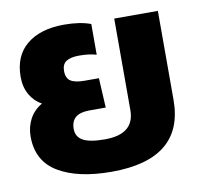

<svg xmlns="http://www.w3.org/2000/svg" viewBox="-67 -621 734 702"><g transform="rotate(-10 300.0 -270.0)"><path d="M23 -168Q23 -203 38.5 -232.5Q54 -262 85 -280Q58 -294 41.5 -322.5Q25 -351 25 -389Q25 -467 75.5 -508.5Q126 -550 214 -550Q273 -550 313 -535V-421Q286 -429 249 -429Q217 -429 201 -418.5Q185 -408 185 -383Q185 -356 201.5 -345.5Q218 -335 253 -335H306L312 -225H252Q217 -225 200 -211Q183 -197 183 -168Q183 -139 208 -125Q233 -111 289 -111Q399 -111 399 -200V-540H561V-210Q561 10 293 10Q168 10 95.5 -33.5Q23 -77 23 -168Z"/></g></svg>

Font: Kanit SemiBold
Style: Regular
Weight: 600
Designer: Katatrad Team
Foundry: CadsonDemak
Version: Version 1.030